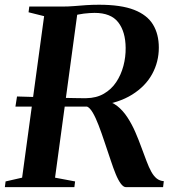

<svg xmlns="http://www.w3.org/2000/svg" viewBox="-34 -770 724 790"><path d="M-14 0 -11 -23.5 57 -39 147.5 -703.5 83.5 -719.5 86.5 -743H220.5Q247.5 -743 271.5 -745Q295.5 -747 320.2 -748.8Q345 -750.5 373.5 -750.5Q464 -750.5 517.8 -729.5Q571.5 -708.5 595.5 -669Q619.5 -629.5 619.5 -574Q619.5 -515.5 592 -465.2Q564.5 -415 509.8 -380.8Q455 -346.5 373 -335.5L391 -354.5Q422.5 -354 447 -335Q471.5 -316 490.5 -286.8Q509.5 -257.5 523.2 -225.5Q537 -193.5 546.5 -167Q559 -133.5 568.8 -107.5Q578.5 -81.5 588.5 -63.5Q598.5 -45.5 610.5 -35.8Q622.5 -26 640 -24.5L637 0H484Q474 0 463.2 -14.2Q452.5 -28.5 442.2 -53.5Q432 -78.5 422 -109Q408.5 -148.5 396 -186.2Q383.5 -224 371.5 -255.2Q359.5 -286.5 347.5 -306.8Q335.5 -327 324 -331.5Q317 -331.5 305.5 -331.5Q294 -331.5 274 -331.5Q254 -331.5 222 -331.5Q190 -331.5 142.8 -331.5Q95.5 -331.5 29.5 -331.5L36 -373Q91.5 -371.5 133.2 -370.2Q175 -369 204.8 -368Q234.5 -367 254.8 -366.8Q275 -366.5 288 -366.2Q301 -366 308.5 -366Q316 -366 320.5 -366Q362.5 -366.5 393.5 -384.5Q424.5 -402.5 444.2 -432.2Q464 -462 473.8 -498.8Q483.5 -535.5 483 -573Q482.5 -639.5 452.5 -678.2Q422.5 -717 355 -717Q346.5 -717 334.8 -716.2Q323 -715.5 311 -714Q299 -712.5 288 -710.2Q277 -708 269 -705L286 -727L192.5 -39L275 -23.5L272 0Z"/></svg>

Font: Merriweather 120pt SemiBold
Style: Italic
Weight: 600
Italic angle: -7.8°
Version: Version 2.101